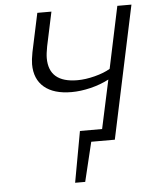

<svg xmlns="http://www.w3.org/2000/svg" viewBox="-58 -706 759 949"><g transform="rotate(-5 322.0 -231.5)"><path d="M326 195H276L322 -58H432L484 -299Q442 -277 392.5 -265Q343 -253 298 -253Q210 -253 162.5 -293Q115 -333 115 -407Q115 -429 122 -466L163 -658H233L197 -489Q190 -452 190 -431Q190 -309 332 -309Q372 -309 418.5 -321Q465 -333 495 -351L560 -658H630L490 0H373Z"/></g></svg>

Font: LXGW Bright GB
Style: Italic
Weight: 400
Italic angle: -12°
Designer: Christian Thalmann (Catharsis Fonts)
Foundry: LXGW / Christian Thalmann (Catharsis Fonts) / Fontworks Inc.
Version: Version 5.510